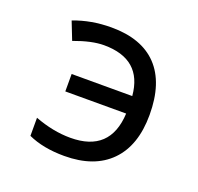

<svg xmlns="http://www.w3.org/2000/svg" viewBox="-103 -657 805 779"><g transform="rotate(20 300.0 -268.0)"><path d="M92.8 -20V-98.1Q172.4 -67.9 247.1 -67.9Q418.5 -67.9 426.8 -237.8H164.1V-313H425.8Q412.6 -467.8 248 -467.8Q195.3 -467.8 120.1 -439.9L89.8 -517.1Q164.6 -545.9 252 -545.9Q382.3 -545.9 450.2 -474.6Q518.1 -403.3 518.1 -265.1Q518.1 -132.8 448.2 -61.5Q378.4 9.8 249 9.8Q157.7 9.8 92.8 -20Z"/></g></svg>

Font: Droid Sans Mono
Style: Regular
Weight: 400
Monospace: yes
Foundry: Ascender Corporation
Version: Version 1.00 build 112